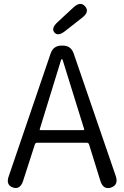

<svg xmlns="http://www.w3.org/2000/svg" viewBox="-20 -967 641 990"><path d="M47 0Q9 -13 25 -58L241 -691Q255 -732 298 -732H303Q346 -732 360 -691L577 -59Q592 -14 553 0Q513 13 498 -33L439 -223Q436 -231 427 -231H172Q163 -231 160 -223L99 -34Q84 12 47 0ZM185 -301Q184 -296 189 -296H410Q415 -296 414 -301L304 -655Q301 -663 299 -663Q297 -663 294 -655ZM316 -807Q279 -778 261 -799Q242 -821 277 -853L359 -929Q395 -962 419 -934Q443 -906 404 -876Z"/></svg>

Font: Resource Han Rounded JP Normal
Style: Regular
Weight: 350
Designer: Cyano Hao (round all glyphs); Ryoko NISHIZUKA 西塚涼子 (kana, bopomofo & ideographs); Paul D. Hunt (Latin, Greek & Cyrillic)
Foundry: Cyano Hao
Version: 0.990